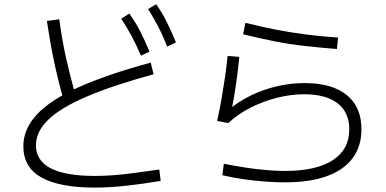

<svg xmlns="http://www.w3.org/2000/svg" viewBox="-20 -871 1800 896"><path d="M88.9 -188.9Q88.9 -267.8 151.1 -335.6Q213.3 -403.3 344.4 -462.8Q475.6 -522.2 683.3 -578.9L696.7 -524.4Q505.6 -472.2 383.9 -420Q262.2 -367.8 205 -312.2Q147.8 -256.7 147.8 -193.3Q147.8 -121.1 216.7 -85.6Q285.6 -50 423.3 -50Q463.3 -50 508.9 -53.3Q554.4 -56.7 607.2 -63.9Q660 -71.1 723.3 -80L730 -26.7Q650 -13.3 570.6 -4.4Q491.1 4.4 421.1 4.4Q257.8 4.4 173.3 -42.8Q88.9 -90 88.9 -188.9ZM273.3 -416.7Q247.8 -508.9 230 -595Q212.2 -681.1 198.9 -773.3L256.7 -781.1Q268.9 -688.9 287.2 -605Q305.6 -521.1 331.1 -431.1ZM637.8 -611.1Q615.6 -663.3 593.3 -704.4Q571.1 -745.6 545.6 -783.3L583.3 -807.8Q612.2 -767.8 634.4 -724.4Q656.7 -681.1 677.8 -630ZM760 -653.3Q738.9 -707.8 717.2 -748.9Q695.6 -790 671.1 -828.9L708.9 -851.1Q737.8 -810 758.9 -767.2Q780 -724.4 801.1 -673.3Z M1017.8 -53.3 1024.4 -106.7Q1075.6 -96.7 1126.1 -88.9Q1176.7 -81.1 1223.9 -77.2Q1271.1 -73.3 1310 -73.3Q1455.6 -73.3 1532.8 -123.3Q1610 -173.3 1610 -266.7Q1610 -346.7 1555.6 -388.9Q1501.1 -431.1 1398.9 -431.1Q1335.6 -431.1 1269.4 -413.9Q1203.3 -396.7 1145.6 -366.7Q1087.8 -336.7 1045.6 -296.7L993.3 -306.7Q1005.6 -361.1 1014.4 -412.8Q1023.3 -464.4 1030.6 -514.4Q1037.8 -564.4 1042.2 -610L1096.7 -605.6Q1091.1 -546.7 1081.7 -479.4Q1072.2 -412.2 1058.9 -347.8L1048.9 -360Q1095.6 -398.9 1153.3 -426.7Q1211.1 -454.4 1274.4 -468.9Q1337.8 -483.3 1402.2 -483.3Q1528.9 -483.3 1597.8 -427.8Q1666.7 -372.2 1666.7 -267.8Q1666.7 -148.9 1575 -84.4Q1483.3 -20 1310 -20Q1265.6 -20 1215 -23.9Q1164.4 -27.8 1114.4 -35Q1064.4 -42.2 1017.8 -53.3ZM1552.2 -642.2Q1470 -648.9 1400.6 -656.7Q1331.1 -664.4 1263.3 -677.8Q1195.6 -691.1 1114.4 -711.1L1125.6 -764.4Q1201.1 -745.6 1270 -732.2Q1338.9 -718.9 1408.9 -710Q1478.9 -701.1 1557.8 -695.6Z"/></svg>

Font: Paperlogy 3 Light
Style: Regular
Weight: 300
Designer: redesigned by Lee Juim, glyphs from Gmarket Sans & Montserrat
Foundry: PT&
Version: Version 1.001